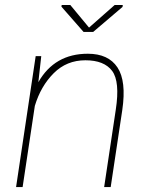

<svg xmlns="http://www.w3.org/2000/svg" viewBox="-20 -755 587 775"><path d="M334.5 -538.1Q417.5 -538.1 454.1 -482.9Q490.7 -427.7 473.6 -311L426.8 0H400.4L447.3 -312Q464.8 -425.8 432.6 -468.8Q400.4 -511.7 324.7 -511.7Q249 -511.7 196.8 -459.5Q144.5 -407.2 120.6 -327.6L71.3 0H44.9L124 -528.3H146.5L134.8 -423.3Q200.2 -538.1 334.5 -538.1ZM339.4 -643.6 442.9 -734.9H475.6L474.6 -727.1L356 -626H317.4L228 -728L229 -734.9H263.7Z"/></svg>

Font: Roboto-ThinItalic
Style: Italic
Weight: 250
Italic angle: -12°
Designer: Google
Version: Version 1.100141; 2013; ttfautohint (v0.94.14-c901) -l 8 -r 